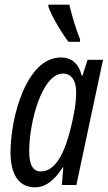

<svg xmlns="http://www.w3.org/2000/svg" viewBox="-20 -792 463 822"><path d="M273 -613H322L323 -623C302 -676 288 -725 277 -772H187V-764C201 -722 246 -648 273 -613ZM130 10C177 10 214 -22 249 -76H251L245 0H307L421 -536H355L333 -468H330C317 -520 286 -546 241 -546C92 -546 25 -288 25 -139C25 -43 62 10 130 10ZM155 -58C121 -58 105 -86 105 -145C105 -267 159 -477 250 -477C285 -477 306 -448 306 -398C306 -353 298 -304 282 -240C260 -151 222 -58 155 -58Z"/></svg>

Font: Noto Sans ExtraCondensed
Style: Italic
Weight: 400
Width: 2
Italic angle: -12°
Designer: Monotype Design Team
Foundry: Monotype Imaging Inc.
Version: Version 2.013